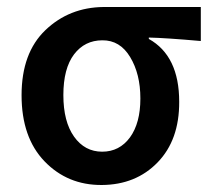

<svg xmlns="http://www.w3.org/2000/svg" viewBox="-20 -511 600 543"><path d="M269 -82Q317.9 -82 347.7 -122.6Q377 -163.1 377 -232.4Q377 -301.8 348.1 -349.6Q319.3 -397.5 269.5 -397Q219.7 -397 189.5 -357.4Q159.2 -317.4 159.2 -242.2Q159.2 -167 189.5 -124.5Q219.7 -82 269 -82ZM486.8 -223.1Q487.3 -115.2 425.8 -51.8Q364.3 11.7 267.6 12.2Q170.9 12.7 106 -54.7Q41 -122.1 41 -241.7Q41 -361.3 108.4 -425.8Q175.8 -490.2 272.9 -491.2H547.9V-395Q447.8 -403.8 400.9 -404.8V-400.9Q486.8 -353 486.8 -223.1Z"/></svg>

Font: SourceSansPro-Semibold
Style: Regular
Weight: 600
Designer: Paul D. Hunt
Foundry: Adobe Systems Incorporated
Version: Version 2.020;PS 2.0;hotconv 1.0.86;makeotf.lib2.5.63406